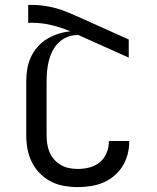

<svg xmlns="http://www.w3.org/2000/svg" viewBox="-20 -755 640 783"><path d="M297 8Q269 8 240.5 3Q212 -2 187 -15Q162 -28 142 -48.5Q122 -69 109.5 -94.5Q97 -120 92 -148Q87 -176 87 -205V-423Q87 -448 91 -473Q95 -498 105.5 -521Q116 -544 133 -563.5Q150 -583 171.5 -596Q193 -609 217.5 -617Q242 -625 267 -627Q230 -643 190.5 -652.5Q151 -662 111 -662H95V-735H111Q135 -735 159.5 -731.5Q184 -728 208 -721.5Q232 -715 254.5 -705.5Q277 -696 300 -686L505 -594V-520L300 -612V-613H299V-612H294Q273 -612 253 -603.5Q233 -595 218 -580Q203 -565 193.5 -546Q184 -527 179 -506.5Q174 -486 172 -465Q170 -444 170 -423V-205Q170 -187 172.5 -169Q175 -151 182 -134.5Q189 -118 201 -104.5Q213 -91 228.5 -82Q244 -73 261.5 -69.5Q279 -66 297 -66Q321 -66 344.5 -72Q368 -78 386.5 -93Q405 -108 414.5 -131Q424 -154 424 -177V-180H507V-176Q507 -150 500 -124Q493 -98 479 -76Q465 -54 444.5 -37Q424 -20 400 -10Q376 0 349.5 4Q323 8 297 8Z"/></svg>

Font: Iosevka Etoile
Style: Regular
Weight: 400
Designer: Belleve Invis
Foundry: Belleve Invis
Version: Version 33.2.4